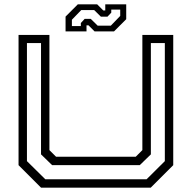

<svg xmlns="http://www.w3.org/2000/svg" viewBox="-20 -860 879 880"><path d="M168 0 65 -103V-700H206.5V-172L237 -141.5H602L632.5 -172V-700H774V-103L671 0ZM187.5 -38.5H652L735.5 -121.5V-662.5H671.5V-152.5L620.5 -103H219L168 -152.5V-662.5H103.5V-121.5ZM280.5 -716V-784L336.5 -840H425.5L453.5 -812H462.5V-840H558.5V-772L502.5 -716H413.5L385.5 -744H376.5V-716ZM309.5 -740.5H350.5V-754.5L368 -773.5H396L427.5 -742.5H488L531 -787V-816H490V-802L472.5 -783.5H442.5L411.5 -814H352.5L309.5 -769.5Z"/></svg>

Font: Tourney Expanded
Style: Regular
Weight: 400
Width: 7
Designer: Tyler Finck
Foundry: Etcetera Type Co
Version: Version 1.010; ttfautohint (v1.8.3)